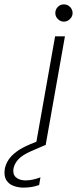

<svg xmlns="http://www.w3.org/2000/svg" viewBox="-137 -662 352 878"><path d="M27 0 115 -496H160L72 0ZM155 -563Q140 -563 128 -574.5Q116 -586 116 -602Q116 -619 127.5 -630.5Q139 -642 155 -642Q172 -642 183.5 -630Q195 -618 195 -602Q195 -587 183 -575Q171 -563 155 -563ZM-30 196Q-53 196 -75 188Q-97 180 -108.5 161Q-120 142 -115 110Q-111 89 -98.5 69.5Q-86 50 -62 32Q-38 14 0 -2L62 -27L73 0L6 29Q-35 47 -52.5 66Q-70 85 -75 107Q-80 133 -65.5 147.5Q-51 162 -22 163Q-3 163 14.5 159Q32 155 48 149L42 184Q26 190 7.5 193Q-11 196 -30 196Z"/></svg>

Font: DM Sans 24pt ExtraLight
Style: Italic
Weight: 250
Italic angle: -10°
Designer: Colophon Foundry, Jonny Pinhorn
Foundry: Colophon Foundry
Version: Version 4.004;gftools[0.9.30]